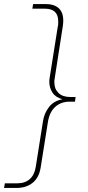

<svg xmlns="http://www.w3.org/2000/svg" viewBox="-72 -750 435 950"><path d="M153 -730Q196 -730 218.5 -709.5Q241 -689 241 -648Q241 -642 240.5 -635.5Q240 -629 239 -622L198 -358Q197 -354 197 -350Q197 -346 197 -341Q197 -310 217.5 -290Q238 -270 276 -270H302L299 -247H273Q230 -247 201.5 -221.5Q173 -196 165 -146L129 80Q121 129 89.5 154.5Q58 180 9 180H-52L-48 157H14Q52 157 75.5 136Q99 115 105 75L141 -152Q147 -190 170.5 -220.5Q194 -251 237 -259Q203 -268 187.5 -292Q172 -316 172 -345Q172 -350 172.5 -356Q173 -362 174 -367L214 -619Q216 -626 216 -632.5Q216 -639 216 -645Q216 -707 150 -707H88L92 -730Z"/></svg>

Font: MuseoModerno Thin Thin
Style: Italic
Weight: 250
Italic angle: -9°
Version: Version 1.003